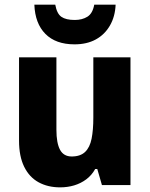

<svg xmlns="http://www.w3.org/2000/svg" viewBox="-20 -797 646 827"><path d="M542 -550V0H419L399 -69H390Q375 -42 351.5 -24.5Q328 -7 299.5 1.5Q271 10 239 10Q186 10 146 -12Q106 -34 84 -79Q62 -124 62 -191V-550H223V-238Q223 -181 238.5 -152Q254 -123 289 -123Q326 -123 346.5 -142.5Q367 -162 374.5 -199.5Q382 -237 382 -290V-550ZM478 -777Q476 -726 453.5 -687Q431 -648 392.5 -627Q354 -606 301 -606Q220 -606 175.5 -651Q131 -696 128 -777H218Q225 -738 244.5 -724.5Q264 -711 302 -711Q334 -711 356.5 -725Q379 -739 386 -777Z"/></svg>

Font: Noto Sans Khmer SemiCondensed ExtraBold
Style: Regular
Weight: 800
Width: 4
Designer: Danh Hong and the Monotype Design Team
Foundry: Monotype Imaging Inc.
Version: Version 2.004